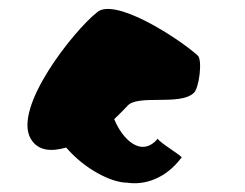

<svg xmlns="http://www.w3.org/2000/svg" viewBox="-20 -719 551 432"><path d="M49 -407C66 -378 97 -378 129 -387C170 -339 230 -308 266 -308C304 -302 352 -316 388 -364C397 -364 337 -399 335 -407C298 -363 255 -406 237 -451C251 -464 264 -478 266 -480C288 -508 385 -480 416 -510C428 -520 436 -584 425 -594C378 -636 236 -726 198 -691C145 -649 9 -477 49 -407Z"/></svg>

Font: Ampere
Style: SuCnd
Weight: 400
Version: Version 1